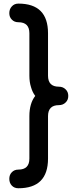

<svg xmlns="http://www.w3.org/2000/svg" viewBox="-20 -801 431 1056"><path d="M81.1 234.4Q58.6 234.4 44.9 219.7Q31.2 205.1 31.2 182.6Q31.2 160.2 44.9 146.5Q58.6 131.8 81.1 131.8Q141.6 131.8 141.6 71.3Q141.6 -6.8 141.6 -162.1Q141.6 -232.4 173.8 -273.4Q158.2 -293.9 150.4 -322.3Q141.6 -349.6 141.6 -384.8Q141.6 -462.9 141.6 -618.2Q141.6 -678.7 81.1 -678.7Q58.6 -678.7 44.9 -693.4Q31.2 -707 31.2 -728.5Q31.2 -751 44.9 -765.6Q58.6 -781.2 81.1 -781.2Q244.1 -781.2 244.1 -618.2Q244.1 -540 244.1 -384.8Q244.1 -324.2 303.7 -324.2Q326.2 -324.2 340.8 -309.6Q355.5 -295.9 355.5 -273.4Q355.5 -251 340.8 -237.3Q326.2 -222.7 303.7 -222.7Q244.1 -222.7 244.1 -162.1Q244.1 -84 244.1 71.3Q244.1 234.4 81.1 234.4Z"/></svg>

Font: Abed
Style: Bold
Weight: 700
Designer: Johan Aakerlund
Version: Version 3.105